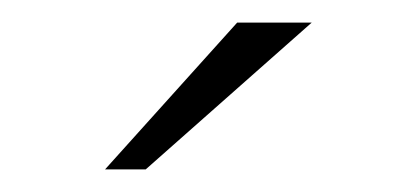

<svg xmlns="http://www.w3.org/2000/svg" viewBox="-20 -776 369 170"><path d="M73 -626 190 -756H256L109 -626Z"/></svg>

Font: Junction Light
Style: Regular
Weight: 300
Designer: Caroline Hadilaksono
Foundry: Caroline Hadilaksono, Tyler Finck, The League of Moveable Type
Version: Version 2.000; ttfautohint (v1.8.3)